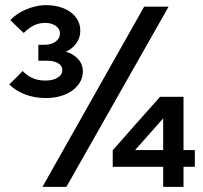

<svg xmlns="http://www.w3.org/2000/svg" viewBox="-20 -726 789 746"><path d="M302 -449Q302 -426 291 -407Q280 -388 260.5 -374Q241 -360 215 -352.5Q189 -345 158 -345Q116 -345 79 -358.5Q42 -372 16 -398Q30 -412 42.5 -424Q55 -436 68 -450Q88 -430 109 -421.5Q130 -413 157 -413Q185 -413 203.5 -424Q222 -435 222 -454Q222 -471 205.5 -480.5Q189 -490 163 -490H129V-552H154Q178 -552 195.5 -564Q213 -576 213 -597Q213 -614 196.5 -625.5Q180 -637 157 -637Q131 -637 112 -627.5Q93 -618 72 -598Q58 -611 45.5 -623Q33 -635 20 -648Q45 -674 80.5 -689Q116 -704 152 -706H159Q187 -706 211.5 -699Q236 -692 254 -679Q272 -666 282 -647.5Q292 -629 292 -606Q292 -580 277 -558.5Q262 -537 236 -525Q265 -517 283.5 -496.5Q302 -476 302 -449ZM238 0H145Q244 -176 342.5 -350Q441 -524 540 -700H635Q535 -524 436.5 -350Q338 -176 238 0ZM693 -350V-143H737V-78H693V0H614V-78H418V-142Q464 -194 509.5 -246Q555 -298 602 -350ZM505 -143H614V-266Q587 -235 559.5 -204.5Q532 -174 505 -143Z"/></svg>

Font: Rosa Sans SemiBold
Style: Regular
Weight: 600
Designer: Pentagram / MCKL
Foundry: Pentagram / MCKL
Version: Version 1.005;September 16, 2019;FontCreator 11.5.0.2425 64-